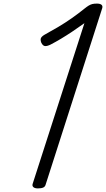

<svg xmlns="http://www.w3.org/2000/svg" viewBox="-20 -1035 590 1069"><path d="M191 14Q174 14 166 7Q158 0 162 -12L450 -906Q418 -883 384.5 -860.5Q351 -838 320 -819.5Q289 -801 262 -787Q244 -778 231.5 -778.5Q219 -779 210 -797Q203 -815 209 -825Q215 -835 234 -845Q267 -863 305 -885.5Q343 -908 380 -934Q417 -960 449 -986Q464 -998 474 -1004Q484 -1010 494 -1012.5Q504 -1015 520 -1015Q537 -1015 545 -1008.5Q553 -1002 549 -989L235 -10Q232 4 221 9Q210 14 191 14Z"/></svg>

Font: Playwrite US Trad Light
Style: Regular
Weight: 300
Designer: Veronika Burian, José Scaglione
Foundry: TypeTogether
Version: Version 1.003